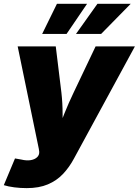

<svg xmlns="http://www.w3.org/2000/svg" viewBox="-44 -786 732 1014"><path d="M-23.9 191.9 35.2 50.8 68.4 56.6Q97.2 63.5 118.9 59.6Q140.6 55.7 152.6 43.7Q164.6 31.7 163.1 14.6L161.1 0.5L49.3 -541H250.5L280.3 -296.9Q286.6 -241.2 286.6 -185.1Q286.6 -128.9 288.6 -63H249.5Q272.9 -128.9 295.7 -185.5Q318.4 -242.2 344.7 -296.9L460.9 -541H668.5L346.2 52.2Q321.8 97.7 288.6 132.8Q255.4 168 208.7 187.7Q162.1 207.5 97.2 207.5Q63.5 207.5 31.5 203.4Q-0.5 199.2 -23.9 191.9ZM307.6 -606.9H178.7L256.8 -766.1H416ZM490.2 -606.9H357.4L470.7 -766.1H646.5Z"/></svg>

Font: Inter 17pt Black
Style: Italic
Weight: 900
Italic angle: -9.3988°
Version: Version 4.001;git-66647c0bb